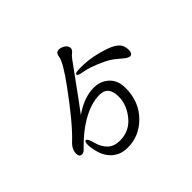

<svg xmlns="http://www.w3.org/2000/svg" viewBox="-176 -1042 1353 1353"><g transform="rotate(-45 500.0 -365.5)"><path d="M873 -392.1Q854 -392.1 831.5 -410.2Q809.1 -428.2 781.5 -451.2Q753.9 -474.1 712.9 -494.1Q611.8 -542 546.9 -550.8Q509.8 -557.1 509.8 -570.1Q509.8 -583 545.9 -583L569.8 -584Q647.9 -584 729.5 -562.5Q811 -541 843.5 -520Q876 -499 885 -477.1Q894 -455.1 894 -429.2Q894 -399.9 873 -392.1ZM403.8 50.8Q350.1 50.8 314.9 30.8Q252.9 -4.9 230 -80.1Q215.8 -128.9 215.8 -160.2Q215.8 -195.8 229 -195.8Q245.1 -195.8 259 -141.4Q272.9 -86.9 306.9 -54.9Q340.8 -22.9 396 -22.9Q496.1 -22.9 555.2 -100.1Q610.8 -169.9 610.8 -249Q610.8 -354 523.9 -354Q437 -354 336.9 -294.9Q266.1 -252.9 198.2 -186L167 -154.8Q155.8 -144 141.1 -144Q113.8 -144 113.8 -175.8Q113.8 -220.2 152.8 -255.9Q249 -346.2 400.9 -554.2Q505.9 -696.8 512.2 -746.1Q514.2 -762.2 521.5 -772.2Q528.8 -782.2 548.8 -782.2Q566.9 -782.2 589.4 -768.6Q611.8 -754.9 613.8 -731Q613.8 -712.9 596.4 -700Q579.1 -687 563 -664.1Q345.2 -363.8 334 -351.1L329.1 -345.2Q334 -348.1 340.8 -353Q438 -418 529.8 -418Q598.1 -418 643.1 -375.5Q688 -333 688 -257.8Q688 -120.1 599.1 -32.2Q515.1 50.8 403.8 50.8Z"/></g></svg>

Font: LXGW WenKai Screen
Style: Regular
Weight: 400
Designer: LXGW / Fontworks Inc.
Foundry: LXGW / Fontworks Inc.
Version: Version 1.510;January 18,2025